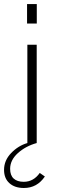

<svg xmlns="http://www.w3.org/2000/svg" viewBox="-43 -710 295 953"><path d="M139.6 -689.9V-593.3H91.3V-689.9ZM154.3 148.4 179.7 166Q141.1 223.1 75.7 223.1Q30.3 223.1 3.7 199.2Q-22.9 175.3 -22.9 133.3Q-22.9 86.4 12.2 49.8Q47.4 13.2 92.8 0V-487.8H139.2V0Q84.5 15.1 45.9 49.8Q7.3 84.5 7.3 127.9Q7.3 160.2 24.9 176.3Q42.5 192.4 74.7 192.4Q123.5 192.4 154.3 148.4Z"/></svg>

Font: HK Grotesk Light Legacy
Style: Regular
Weight: 300
Designer: Alfredo Marco Pradil
Foundry: Hanken Design Co.
Version: Version 2.022;PS 002.022;hotconv 1.0.88;makeotf.lib2.5.64775